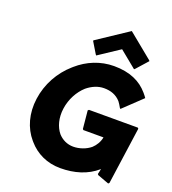

<svg xmlns="http://www.w3.org/2000/svg" viewBox="-197 -1290 1310 1459"><g transform="rotate(20 457.5 -560.5)"><path d="M915 -462 909 -469H514L506 -462L520 -317L526 -310H689C682 -272 662 -239 635 -214C598 -183 545 -165 496 -165C447 -165 405 -186 374 -220C336 -266 317 -335 328 -412C339 -491 378 -562 430 -609C470 -642 517 -663 566 -663C620 -663 665 -648 701 -608C710 -596 720 -581 729 -564L735 -557L743 -564L885 -699C878 -709 871 -719 863 -728L857 -735C797 -805 709 -847 581 -847C471 -847 370 -805 289 -734L288 -733L280 -726C191 -648 128 -536 111 -412C94 -290 126 -180 193 -102L194 -101L200 -94C262 -22 352 22 459 22C573 22 674 -8 752 -76L754 -78L744 -34L750 -27L842 7L850 0ZM371 -981 363 -974 418 -883 424 -876 593 -988 730 -876 738 -883 819 -974 813 -981 615 -1143Z"/></g></svg>

Font: Hussar Woodtype
Style: BlkObl
Weight: 900
Foundry: Cannot Into Space Fonts
Version: Version 1.07